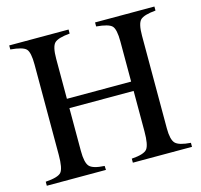

<svg xmlns="http://www.w3.org/2000/svg" viewBox="-98 -769 918 875"><g transform="rotate(-15 361.0 -331.0)"><path d="M703 0H424V-19Q482 -23 497 -41.5Q512 -60 512 -124V-315H209V-113Q209 -58 225 -40Q241 -22 296 -19L297 0H18V-19Q77 -23 92 -40.5Q107 -58 107 -122V-548Q107 -606 91.5 -622Q76 -638 18 -643V-662H298V-643Q242 -638 225.5 -621.5Q209 -605 209 -548V-359H512V-548Q512 -606 496.5 -622Q481 -638 423 -643V-662H703V-643Q647 -638 630.5 -621.5Q614 -605 614 -548V-111Q614 -58 630.5 -40.5Q647 -23 703 -19Z"/></g></svg>

Font: STIX MathJax Main
Style: Regular
Weight: 400
Designer: MicroPress Inc., with final additions and corrections provided by Coen Hoffman, Elsevier (retired)
Version: Version 1.1.1